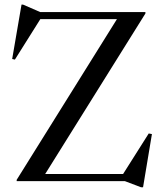

<svg xmlns="http://www.w3.org/2000/svg" viewBox="-20 -766 690 812"><path d="M595 -715V-709L171 -30H500.5L609 -201.5L622.5 -199L585 26H576.5L508 0H50.5V-5.5L474.5 -685H150.5L43 -514L31.5 -516.5L71 -746.5H77.5L150 -715Z"/></svg>

Font: Newsreader 72pt
Style: Regular
Weight: 400
Designer: Hugues Gentile
Foundry: Production Type
Version: Version 1.003; ttfautohint (v1.8.3)